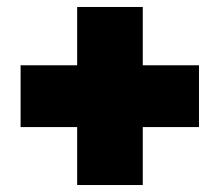

<svg xmlns="http://www.w3.org/2000/svg" viewBox="-20 -620 629 550"><path d="M550 -256H389V-90H201V-256H39V-433H201V-600H389V-433H550Z"/></svg>

Font: Fz Poppins ExtBd
Style: Regular
Weight: 800
Designer: Ninad Kale (Devanagari), Jonny Pinhorn (Latin)
Foundry: Indian Type Foundry
Version: Vit hóa bi Vntype.Com & FontZin.Com